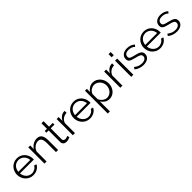

<svg xmlns="http://www.w3.org/2000/svg" viewBox="394 -2444 4371 4371"><g transform="rotate(-45 2579.5 -258.5)"><path d="M300 10Q243 10 195.5 -11.5Q148 -33 113 -70.5Q78 -108 58.5 -157Q39 -206 39 -262Q39 -317 58.5 -365.5Q78 -414 112.5 -450.5Q147 -487 195 -508.5Q243 -530 299 -530Q356 -530 403.5 -508.5Q451 -487 485 -450Q519 -413 538 -365Q557 -317 557 -263Q557 -255 557 -247Q557 -239 556 -236H110Q113 -194 129.5 -158.5Q146 -123 172 -97Q198 -71 231.5 -56.5Q265 -42 303 -42Q328 -42 353 -49Q378 -56 399 -68Q420 -80 437 -97.5Q454 -115 463 -136L522 -120Q510 -91 488 -67.5Q466 -44 437 -26.5Q408 -9 373 0.5Q338 10 300 10ZM492 -288Q489 -330 472.5 -364.5Q456 -399 430.5 -424Q405 -449 371.5 -463Q338 -477 300 -477Q262 -477 228 -463Q194 -449 168.5 -424Q143 -399 127.5 -364Q112 -329 109 -288Z M1100 0H1032V-291Q1032 -384 1004.5 -426Q977 -468 920 -468Q890 -468 860 -457Q830 -446 804.5 -426Q779 -406 759 -378.5Q739 -351 730 -319V0H662V-521H724V-403Q756 -460 815.5 -495Q875 -530 945 -530Q988 -530 1018 -514Q1048 -498 1066 -469Q1084 -440 1092 -398Q1100 -356 1100 -305Z M1490 -25Q1484 -22 1472.5 -17Q1461 -12 1446 -7Q1431 -2 1412 2Q1393 6 1372 6Q1350 6 1330 0Q1310 -6 1295 -18.5Q1280 -31 1271 -50Q1262 -69 1262 -94V-467H1190V-521H1262V-697H1330V-521H1450V-467H1330V-113Q1332 -84 1350.5 -70.5Q1369 -57 1393 -57Q1422 -57 1444 -66.5Q1466 -76 1472 -80Z M1835 -461Q1766 -459 1715 -423Q1664 -387 1643 -324V0H1575V-521H1639V-396Q1668 -456 1717 -490Q1766 -524 1822 -524Q1830 -524 1835 -523Z M2125 10Q2068 10 2020.5 -11.5Q1973 -33 1938 -70.5Q1903 -108 1883.5 -157Q1864 -206 1864 -262Q1864 -317 1883.5 -365.5Q1903 -414 1937.5 -450.5Q1972 -487 2020 -508.5Q2068 -530 2124 -530Q2181 -530 2228.5 -508.5Q2276 -487 2310 -450Q2344 -413 2363 -365Q2382 -317 2382 -263Q2382 -255 2382 -247Q2382 -239 2381 -236H1935Q1938 -194 1954.5 -158.5Q1971 -123 1997 -97Q2023 -71 2056.5 -56.5Q2090 -42 2128 -42Q2153 -42 2178 -49Q2203 -56 2224 -68Q2245 -80 2262 -97.5Q2279 -115 2288 -136L2347 -120Q2335 -91 2313 -67.5Q2291 -44 2262 -26.5Q2233 -9 2198 0.5Q2163 10 2125 10ZM2317 -288Q2314 -330 2297.5 -364.5Q2281 -399 2255.5 -424Q2230 -449 2196.5 -463Q2163 -477 2125 -477Q2087 -477 2053 -463Q2019 -449 1993.5 -424Q1968 -399 1952.5 -364Q1937 -329 1934 -288Z M2753 10Q2687 10 2636.5 -23.5Q2586 -57 2555 -108V213H2487V-521H2548V-420Q2580 -469 2631 -499.5Q2682 -530 2742 -530Q2796 -530 2841 -507.5Q2886 -485 2919 -447.5Q2952 -410 2970.5 -361Q2989 -312 2989 -260Q2989 -205 2972 -156Q2955 -107 2923.5 -70Q2892 -33 2848.5 -11.5Q2805 10 2753 10ZM2734 -50Q2776 -50 2810.5 -68Q2845 -86 2869.5 -115.5Q2894 -145 2907 -182.5Q2920 -220 2920 -260Q2920 -302 2905 -340Q2890 -378 2864 -407Q2838 -436 2802.5 -453Q2767 -470 2726 -470Q2700 -470 2671.5 -459.5Q2643 -449 2618.5 -431.5Q2594 -414 2576.5 -390.5Q2559 -367 2555 -341V-181Q2567 -153 2585.5 -129Q2604 -105 2627.5 -87.5Q2651 -70 2678 -60Q2705 -50 2734 -50Z M3364 -461Q3295 -459 3244 -423Q3193 -387 3172 -324V0H3104V-521H3168V-396Q3197 -456 3246 -490Q3295 -524 3351 -524Q3359 -524 3364 -523Z M3455 0V-521H3523V0ZM3455 -630V-730H3523V-630Z M3846 10Q3785 10 3727 -10Q3669 -30 3627 -68L3658 -114Q3702 -78 3747.5 -60Q3793 -42 3845 -42Q3908 -42 3945.5 -67.5Q3983 -93 3983 -140Q3983 -162 3973 -176.5Q3963 -191 3943.5 -202Q3924 -213 3894.5 -221.5Q3865 -230 3826 -239Q3781 -250 3748 -261Q3715 -272 3693.5 -286Q3672 -300 3661.5 -320.5Q3651 -341 3651 -372Q3651 -411 3666.5 -441Q3682 -471 3708.5 -490.5Q3735 -510 3770.5 -520Q3806 -530 3846 -530Q3906 -530 3955 -510.5Q4004 -491 4034 -459L4001 -419Q3972 -449 3930.5 -464Q3889 -479 3844 -479Q3817 -479 3794 -473.5Q3771 -468 3753.5 -456Q3736 -444 3726 -425.5Q3716 -407 3716 -382Q3716 -361 3723 -348Q3730 -335 3746 -325.5Q3762 -316 3786.5 -308.5Q3811 -301 3846 -293Q3896 -281 3934 -269Q3972 -257 3997.5 -241Q4023 -225 4036 -202Q4049 -179 4049 -146Q4049 -74 3994 -32Q3939 10 3846 10Z M4385 10Q4328 10 4280.5 -11.5Q4233 -33 4198 -70.5Q4163 -108 4143.5 -157Q4124 -206 4124 -262Q4124 -317 4143.5 -365.5Q4163 -414 4197.5 -450.5Q4232 -487 4280 -508.5Q4328 -530 4384 -530Q4441 -530 4488.5 -508.5Q4536 -487 4570 -450Q4604 -413 4623 -365Q4642 -317 4642 -263Q4642 -255 4642 -247Q4642 -239 4641 -236H4195Q4198 -194 4214.5 -158.5Q4231 -123 4257 -97Q4283 -71 4316.5 -56.5Q4350 -42 4388 -42Q4413 -42 4438 -49Q4463 -56 4484 -68Q4505 -80 4522 -97.5Q4539 -115 4548 -136L4607 -120Q4595 -91 4573 -67.5Q4551 -44 4522 -26.5Q4493 -9 4458 0.5Q4423 10 4385 10ZM4577 -288Q4574 -330 4557.5 -364.5Q4541 -399 4515.5 -424Q4490 -449 4456.5 -463Q4423 -477 4385 -477Q4347 -477 4313 -463Q4279 -449 4253.5 -424Q4228 -399 4212.5 -364Q4197 -329 4194 -288Z M4920 10Q4859 10 4801 -10Q4743 -30 4701 -68L4732 -114Q4776 -78 4821.5 -60Q4867 -42 4919 -42Q4982 -42 5019.5 -67.5Q5057 -93 5057 -140Q5057 -162 5047 -176.5Q5037 -191 5017.5 -202Q4998 -213 4968.5 -221.5Q4939 -230 4900 -239Q4855 -250 4822 -261Q4789 -272 4767.5 -286Q4746 -300 4735.5 -320.5Q4725 -341 4725 -372Q4725 -411 4740.5 -441Q4756 -471 4782.5 -490.5Q4809 -510 4844.5 -520Q4880 -530 4920 -530Q4980 -530 5029 -510.5Q5078 -491 5108 -459L5075 -419Q5046 -449 5004.5 -464Q4963 -479 4918 -479Q4891 -479 4868 -473.5Q4845 -468 4827.5 -456Q4810 -444 4800 -425.5Q4790 -407 4790 -382Q4790 -361 4797 -348Q4804 -335 4820 -325.5Q4836 -316 4860.5 -308.5Q4885 -301 4920 -293Q4970 -281 5008 -269Q5046 -257 5071.5 -241Q5097 -225 5110 -202Q5123 -179 5123 -146Q5123 -74 5068 -32Q5013 10 4920 10Z"/></g></svg>

Font: Oxford Sans
Style: Regular
Weight: 400
Designer: Matt McInerney, Pablo Impallari, Rodrigo Fuenzalida
Foundry: Matt McInerney, Pablo Impallari, Rodrigo Fuenzalida
Version: Version 3.000g; ttfautohint (v1.5) -l 8 -r 28 -G 28 -x 14 -D